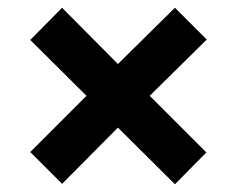

<svg xmlns="http://www.w3.org/2000/svg" viewBox="-20 -600 612 495"><path d="M431 -580 513 -498 366 -353 512 -207 431 -125 284 -271 140 -126 58 -208 203 -353 58 -497 140 -580 284 -435Z"/></svg>

Font: Noto Sans Tamil ExtraBold
Style: Regular
Weight: 800
Designer: Jelle Bosma - Monotype Design Team
Foundry: Monotype Imaging Inc.
Version: Version 2.004; ttfautohint (v1.8.4.7-5d5b)